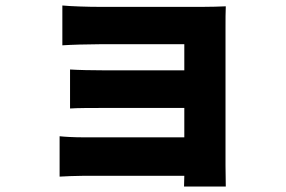

<svg xmlns="http://www.w3.org/2000/svg" viewBox="-20 -594 1040 699"><path d="M197 -98V49C214 48 258 46 285 46H651L650 85H802C802 66 801 25 801 9C801 -67 801 -451 801 -494C801 -516 801 -556 802 -571C785 -570 741 -569 717 -569C634 -569 439 -569 343 -569C300 -569 237 -571 207 -574V-429C235 -431 300 -433 343 -433C439 -433 609 -433 651 -433V-338H356C316 -338 265 -339 235 -341V-199C261 -201 316 -201 356 -201H651V-94H286C249 -94 214 -96 197 -98Z"/></svg>

Font: Noto Sans CJK TC Black
Style: Regular
Weight: 900
Designer: Ryoko NISHIZUKA 西塚涼子 (kana, bopomofo & ideographs); Paul D. Hunt (Latin, Greek & Cyrillic); Sandoll Communications 산돌커뮤니
Foundry: Adobe
Version: Version 2.004;hotconv 1.0.118;makeotfexe 2.5.65603